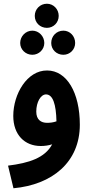

<svg xmlns="http://www.w3.org/2000/svg" viewBox="-20 -777 490 1027"><path d="M231 -628C266 -628 294 -656 294 -692C294 -728 266 -757 231 -757C194 -757 166 -728 166 -692C166 -656 194 -628 231 -628ZM153 -484C188 -484 217 -512 217 -547C217 -583 188 -613 153 -613C117 -613 88 -583 88 -547C88 -512 117 -484 153 -484ZM319 -484C354 -484 382 -512 382 -547C382 -584 354 -613 319 -613C282 -613 254 -584 254 -547C254 -512 282 -484 319 -484ZM52 230C259 211 407 91 407 -110C407 -282 337 -400 232 -400C125 -401 51 -274 51 -157C51 -56 112 4 198 4C219 4 240 1 259 -5C220 68 135 95 23 109ZM174 -180C174 -231 198 -272 226 -272C263 -272 280 -219 282 -128C265 -122 248 -120 232 -120C200 -120 174 -136 174 -180Z"/></svg>

Font: Noto Sans Arabic UI XCn
Style: Bold
Weight: 700
Width: 2
Designer: Monotype Design Team, Nadine Chahine and Nizar Qandah
Foundry: Monotype Imaging Inc.
Version: Version 2.010